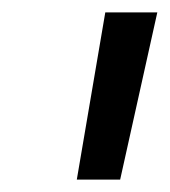

<svg xmlns="http://www.w3.org/2000/svg" viewBox="-20 -720 274 310"><path d="M104 -430 150 -700H234L174 -430Z"/></svg>

Font: MOST Montserrat Medium
Style: Italic
Weight: 500
Italic angle: -11.3°
Designer: Julieta Ulanovsky
Foundry: Julieta Ulanovsky
Version: Version 8.000;March 11, 2024;FontCreator 15.0.0.2926 64-bit